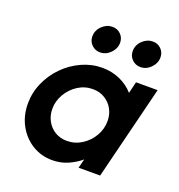

<svg xmlns="http://www.w3.org/2000/svg" viewBox="-114 -697 746 801"><g transform="rotate(20 259.0 -296.5)"><path d="M204.2 8.3Q154.9 8.3 114.9 -16.3Q75 -41 51.7 -83.7Q28.5 -126.4 28.5 -179.2Q28.5 -228.5 48.3 -272.9Q68.1 -317.4 102.1 -351.7Q136.1 -386.1 179.9 -405.9Q223.6 -425.7 270.1 -425.7Q312.5 -425.7 348.6 -409.7Q384.7 -393.8 409.7 -365.3L422.2 -416.7H518.1L414.6 0H318.8L329.2 -40.3Q303.5 -18.8 271.9 -5.2Q240.3 8.3 204.2 8.3ZM234 -88.2Q269.4 -88.2 299.7 -107.3Q329.9 -126.4 347.9 -157.3Q366 -188.2 366 -223.6Q366 -252.8 353.1 -276.4Q340.3 -300 317 -314.2Q293.8 -328.5 263.2 -328.5Q227.8 -328.5 197.9 -309.4Q168.1 -290.3 150 -259.4Q131.9 -228.5 131.9 -193.8Q131.9 -164.6 144.8 -140.6Q157.6 -116.7 180.9 -102.4Q204.2 -88.2 234 -88.2ZM237.5 -482.6Q216 -482.6 200.7 -497.6Q185.4 -512.5 185.4 -534.7Q185.4 -561.8 205.6 -581.2Q225.7 -600.7 251.4 -600.7Q273.6 -600.7 288.5 -585.8Q303.5 -570.8 303.5 -548.6Q303.5 -522.9 283.7 -502.8Q263.9 -482.6 237.5 -482.6ZM416.7 -482.6Q395.1 -482.6 379.9 -497.6Q364.6 -512.5 364.6 -534.7Q364.6 -561.8 384.7 -581.2Q404.9 -600.7 430.6 -600.7Q452.8 -600.7 467.7 -585.8Q482.6 -570.8 482.6 -548.6Q482.6 -522.9 462.8 -502.8Q443.1 -482.6 416.7 -482.6Z"/></g></svg>

Font: Afacad SemiBold
Style: Italic
Weight: 600
Italic angle: -14°
Designer: Kristian Moeller
Foundry: Dicotype
Version: Version 1.000